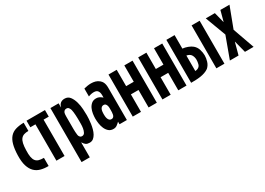

<svg xmlns="http://www.w3.org/2000/svg" viewBox="-10 -1140 2652 1921"><g transform="rotate(-30 1316.5 -179.5)"><path d="M239 -398Q209 -398 187.5 -391Q166 -384 152 -366.5Q138 -349 131 -319Q124 -289 123 -242Q121 -195 126.5 -165Q132 -135 145.5 -117.5Q159 -100 182 -93.5Q205 -87 239 -87V7Q190 8 149.5 -3Q109 -14 81 -42Q53 -70 38 -117.5Q23 -165 25 -239Q27 -312 40.5 -361Q54 -410 80 -439Q106 -468 145.5 -480Q185 -492 239 -493Z M274 -420V-496H487V-420H427V0H333V-420Z M544 -486H639V-440H641Q647 -468 665.5 -482.5Q684 -497 713 -497Q752 -497 774 -467.5Q796 -438 807.5 -396.5Q819 -355 821.5 -312Q824 -269 824 -242Q824 -225 822.5 -199.5Q821 -174 817 -146Q813 -118 805.5 -90Q798 -62 785.5 -39.5Q773 -17 755.5 -3Q738 11 713 11Q685 11 670 0.5Q655 -10 641 -33H639V138H544ZM639 -211Q639 -203 639 -187.5Q639 -172 640 -155Q641 -138 643 -123.5Q645 -109 648 -104Q654 -94 660.5 -89Q667 -84 679 -84Q700 -84 710.5 -103Q721 -122 725 -147Q729 -172 729 -197.5Q729 -223 729 -236Q729 -249 728.5 -266Q728 -283 727 -300.5Q726 -318 724 -334.5Q722 -351 719 -363Q715 -377 706 -389.5Q697 -402 680 -402Q665 -402 656.5 -395Q648 -388 643 -375Q641 -370 640 -357.5Q639 -345 639 -331Q639 -317 639 -304Q639 -291 639 -285Z M1062 -30Q1046 -14 1029 -1.5Q1012 11 988 11Q955 11 934 -7.5Q913 -26 901 -53.5Q889 -81 884.5 -112Q880 -143 880 -169Q880 -194 884.5 -224.5Q889 -255 901 -281Q913 -307 934 -324.5Q955 -342 988 -342Q1009 -342 1025.5 -333Q1042 -324 1057 -311V-341Q1057 -370 1044 -388.5Q1031 -407 999 -407Q968 -407 936 -394V-485Q956 -490 976 -493.5Q996 -497 1018 -497Q1044 -497 1067.5 -490.5Q1091 -484 1111 -467Q1126 -454 1133.5 -439.5Q1141 -425 1144 -408.5Q1147 -392 1147 -374.5Q1147 -357 1147 -339V0H1062ZM1019 -84Q1034 -84 1042 -93Q1050 -102 1053 -115Q1056 -128 1056.5 -142.5Q1057 -157 1057 -167Q1057 -177 1057 -190.5Q1057 -204 1053.5 -216.5Q1050 -229 1042.5 -238Q1035 -247 1020 -247Q1005 -247 996 -239Q987 -231 982.5 -219Q978 -207 976.5 -193Q975 -179 975 -168Q975 -157 976 -142.5Q977 -128 981.5 -115Q986 -102 995 -93Q1004 -84 1019 -84Z M1215 -486H1310V-297H1398V-486H1493V0H1398V-202H1310V0H1215Z M1558 -486H1653V-297H1741V-486H1836V0H1741V-202H1653V0H1558Z M1985 -341Q2012 -339 2043.5 -327.5Q2075 -316 2095 -299Q2123 -275 2134 -239Q2145 -203 2145 -171Q2145 -139 2134 -103Q2123 -67 2095 -42Q2075 -28 2050.5 -19.5Q2026 -11 1999.5 -7Q1973 -3 1946 -2Q1919 -1 1895 -1H1890V-497H1985ZM2274 -496V0H2181V-496ZM1985 -82Q1993 -83 2001.5 -84.5Q2010 -86 2015 -89Q2039 -100 2045.5 -125.5Q2052 -151 2052 -173Q2052 -205 2037.5 -229.5Q2023 -254 1985 -261Z M2428 -248 2339 -486H2444L2474 -367H2476L2508 -486H2613L2523 -248L2611 0H2511L2476 -137H2474L2437 0H2337Z"/></g></svg>

Font: Osterbar
Style: Regular
Weight: 500
Width: 3
Designer: Peter Wiegel, Basierend auf Erbar schmal-halbfette Grotesk v. Jacob Erbar
Foundry: Peter Wiegel
Version: Version 1.0